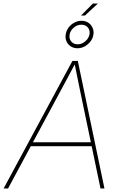

<svg xmlns="http://www.w3.org/2000/svg" viewBox="-40 -1075 684 1095"><path d="M-19.5 0 373 -727.5H403.8L555.7 0H533.2L415.5 -563.5Q407.7 -602.5 399.7 -641.6Q391.6 -680.7 383.8 -719.7H392.6Q371.6 -680.7 351.1 -641.6Q330.6 -602.5 309.1 -563.5L5.9 0ZM127.4 -241.2 131.3 -263.7H492.2L488.3 -241.2ZM421.9 -986.3 489.7 -1054.7H518.1L444.3 -986.3ZM401.9 -799.8Q379.9 -799.8 363.3 -810.8Q346.7 -821.8 338.9 -839.8Q331.1 -857.9 335 -879.9Q338.4 -900.9 351.6 -918.5Q364.7 -936 384.3 -946.3Q403.8 -956.5 424.8 -956.5Q447.3 -956.5 463.6 -945.6Q480 -934.6 488 -916.5Q496.1 -898.4 492.7 -877Q489.3 -855.5 475.6 -838.1Q461.9 -820.8 442.9 -810.3Q423.8 -799.8 401.9 -799.8ZM402.8 -822.3Q426.8 -822.3 446.5 -839.4Q466.3 -856.4 470.7 -879.9Q474.1 -902.8 460.7 -918.5Q447.3 -934.1 424.3 -934.1Q399.9 -934.1 380.4 -917.2Q360.8 -900.4 356.9 -877Q353 -854 366.5 -838.1Q379.9 -822.3 402.8 -822.3Z"/></svg>

Font: Inter 20pt Thin
Style: Italic
Weight: 250
Italic angle: -9.3988°
Version: Version 4.001;git-66647c0bb